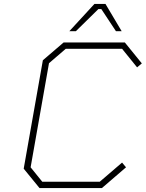

<svg xmlns="http://www.w3.org/2000/svg" viewBox="-20 -952 738 972"><path d="M331 -794 458 -932H514L596 -794H567L493 -906H478L364 -794ZM496 0H180L100 -98L197 -647L302 -737H612L698 -631L674 -611L598 -705H313L228 -632L135 -105L194 -32H485L598 -129L618 -105Z"/></svg>

Font: Tomorrow ExtraLight
Style: Italic
Weight: 275
Italic angle: -10°
Designer: Tony de Marco, Monica Rizzolli
Foundry: Just in Type
Version: Version 2.002